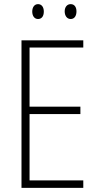

<svg xmlns="http://www.w3.org/2000/svg" viewBox="-20 -909 475 929"><path d="M136 -853C136 -833 146 -817 164 -817C182 -817 192 -831 192 -853C192 -874 182 -889 164 -889C146 -889 136 -873 136 -853ZM293 -854C293 -833 304 -817 322 -817C340 -817 350 -832 350 -854C350 -875 340 -889 322 -889C304 -889 293 -874 293 -854ZM383 0V-36H123V-357H369V-393H123V-679H383V-714H84V0Z"/></svg>

Font: Noto Sans Gurmukhi Condensed ExtraLight
Style: Regular
Weight: 200
Width: 3
Designer: Jelle Bosma - Monotype Design Team
Foundry: Monotype Imaging Inc.
Version: Version 2.004